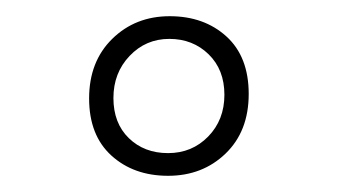

<svg xmlns="http://www.w3.org/2000/svg" viewBox="-20 -730 418 237"><path d="M187.5 -513Q145 -513 117.5 -538Q90 -563 90 -608.5Q90 -654 118.5 -682Q147 -710 189.5 -710Q232 -710 259.5 -685Q287 -660 287 -614Q287 -568 258.5 -540.5Q230 -513 187.5 -513ZM189 -682Q160 -682 140 -661Q120 -640 120 -609Q120 -578 139 -559.5Q158 -541 187.5 -541Q217 -541 237 -561.5Q257 -582 257 -613Q257 -644 237.5 -663Q218 -682 189 -682Z"/></svg>

Font: Antic Didone
Style: Regular
Weight: 400
Designer: Santiago Orozco
Foundry: Santiago Orozco
Version: Version 2.000